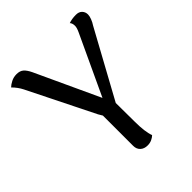

<svg xmlns="http://www.w3.org/2000/svg" viewBox="-199 -826 960 960"><g transform="rotate(-45 280.5 -346.0)"><path d="M519 -604 326 -251 327 -120Q327 -46 341 -9Q333 -1 319.5 5.5Q306 12 289 12Q265 12 250.5 -1.5Q236 -15 236 -38V-252Q234 -255 223 -274L49 -624Q35 -652 11 -676Q21 -686 38.5 -695Q56 -704 77 -704Q101 -704 114.5 -692Q128 -680 140 -655L297 -316L444 -631Q455 -654 455 -668Q455 -686 446 -696Q468 -704 497 -704Q518 -704 529.5 -692Q541 -680 541 -662Q541 -651 535 -635Q529 -619 519 -604Z"/></g></svg>

Font: Arima Madurai Medium
Style: Regular
Weight: 500
Designer: Joana Correia and Natanael Gama
Foundry: NDISCOVER
Version: Version 1.020